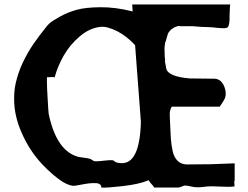

<svg xmlns="http://www.w3.org/2000/svg" viewBox="-20 -788 1118 864"><path d="M1036 -53V26L1034 28Q1036 47 1035 51Q1013 54 966 51.5Q919 49 896 53Q866 57 844 52Q817 46 812 47Q808 47 799 51Q790 55 785 55V56Q781 56 727 56H674Q671 50 661.5 40Q652 30 649 23Q607 41 532 49.5Q457 58 436 56Q436 37 410.5 36Q385 35 350.5 42Q316 49 307 48Q271 43 219 -2Q167 -47 137 -88Q92 -147 63 -227Q55 -251 50 -276Q45 -301 44 -324.5Q43 -348 44.5 -371.5Q46 -395 51.5 -417.5Q57 -440 64.5 -462Q72 -484 82.5 -506Q93 -528 104.5 -548.5Q116 -569 130 -589.5Q144 -610 158.5 -629Q173 -648 189 -668Q194 -675 204 -684Q214 -693 248.5 -712.5Q283 -732 323.5 -743.5Q364 -755 432 -755.5Q500 -756 575 -737L577 -736L575 -768H1016Q1016 -768 1015.5 -764.5Q1015 -761 1014.5 -755Q1014 -749 1014 -742Q1014 -735 1013.5 -728Q1013 -721 1013 -715Q1013 -709 1013 -704.5Q1013 -700 1013 -699Q1012 -688 1011.5 -684Q1011 -680 1009 -673Q1007 -666 1002 -663.5Q997 -661 989 -661Q981 -661 971.5 -661.5Q962 -662 954 -663Q946 -664 936 -665Q926 -666 918 -666Q889 -666 848 -670Q844 -670 823 -670Q802 -670 798 -670Q797 -669 790 -670.5Q783 -672 779 -670Q777 -669 770 -667Q763 -665 759 -661Q756 -659 753.5 -657.5Q751 -656 750 -655Q749 -654 747 -652Q745 -650 742 -646Q740 -643 738.5 -641.5Q737 -640 736 -637Q735 -634 731 -621Q729 -612 727 -606Q725 -600 724 -598Q723 -596 722.5 -591.5Q722 -587 721 -580Q720 -573 720.5 -562.5Q721 -552 721 -542Q721 -531 722.5 -523Q724 -515 722 -513Q723 -508 728 -480Q736 -443 835 -435Q905 -434 925 -434Q927 -434 933 -434Q939 -434 941.5 -434Q944 -434 949 -433.5Q954 -433 957 -432Q960 -431 964 -429Q968 -427 971 -425Q988 -410 994 -383Q1000 -356 987 -336L969 -308H753Q749 -302 746.5 -293Q744 -284 744 -279V-273Q744 -266 744 -265Q745 -253 746 -220.5Q747 -188 749 -162Q751 -136 757 -108Q763 -80 779.5 -64Q796 -48 822 -48L929 -49ZM524 -54Q609 -48 614 -240L588 -584L584 -589Q568 -606 548 -621.5Q528 -637 507.5 -647.5Q487 -658 467 -663.5Q447 -669 432 -667Q383 -662 338.5 -624Q294 -586 266.5 -537.5Q239 -489 226 -440Q221 -442 209 -441Q197 -440 192 -441Q191 -440 191 -426Q191 -412 192 -388.5Q193 -365 194.5 -342Q196 -319 197 -300Q198 -281 199 -276Q234 -108 333 -82Q342 -80 356 -78.5Q370 -77 380.5 -74.5Q391 -72 401 -64Q407 -60 448.5 -65Q490 -70 493 -64Q500 -55 524 -54Z"/></svg>

Font: Beth Ellen
Style: Regular
Weight: 400
Designer: Alyson Diaz
Version: Version 2.000